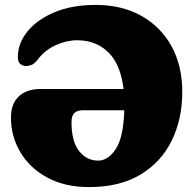

<svg xmlns="http://www.w3.org/2000/svg" viewBox="-20 -740 790 780"><path d="M24.5 -263Q24.5 -318 56.2 -348.2Q88 -378.5 145.5 -378.5H482Q470 -479 419.8 -527.8Q369.5 -576.5 292.5 -576.5Q250.5 -576.5 206.5 -556.5Q162.5 -536.5 134.5 -499.5Q119 -479.5 105.5 -475.2Q92 -471 81.5 -472Q71 -473 61.8 -480.8Q52.5 -488.5 52.5 -508.5Q52.5 -563.5 91.2 -611.8Q130 -660 201 -690Q272 -720 368.5 -720Q475.5 -720 554.5 -675.5Q633.5 -631 677 -551.8Q720.5 -472.5 720.5 -367.5Q720.5 -255.5 677.2 -168Q634 -80.5 549.8 -30.2Q465.5 20 342.5 20Q243 20 171.8 -18.8Q100.5 -57.5 62.5 -122Q24.5 -186.5 24.5 -263ZM378.5 -87.5Q419.5 -87.5 450.5 -134.8Q481.5 -182 485 -292H317.5Q293 -292 281.8 -280.8Q270.5 -269.5 270.5 -243Q270.5 -166 301 -126.8Q331.5 -87.5 378.5 -87.5Z"/></svg>

Font: Fraunces 9pt S100 Black
Style: Regular
Weight: 900
Version: Version 1.000; ttfautohint (v1.8.3)